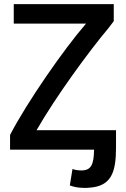

<svg xmlns="http://www.w3.org/2000/svg" viewBox="-20 -721 613 935"><path d="M333 102C344 106 359 109 376 109C425 109 437 79 438 8H29V-64C112 -224 292 -483 399 -606H47V-701H534V-618C526 -608 518 -597 509 -585C413 -471 252 -251 158 -87H545V-2C545 118 522 186 415 193C400 195 385 194 369 193C356 192 339 189 320 182Z"/></svg>

Font: Repo Medium
Style: Regular
Weight: 500
Designer: Stefan Peev
Foundry: Context Ltd
Version: Version 1.502